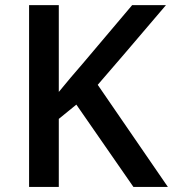

<svg xmlns="http://www.w3.org/2000/svg" viewBox="-20 -734 679 754"><path d="M363.8 -400.9 639.2 0H503.9L279.8 -323.2L210.9 -267.1V0H94.2V-713.9H210.9V-373Q258.8 -431.6 306.2 -485.8L499 -713.9H631.8Q437.5 -485.4 363.8 -400.9Z"/></svg>

Font: Open Sans
Style: SemiBold
Weight: 600
Foundry: Ascender Corporation
Version: Version 1.10